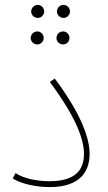

<svg xmlns="http://www.w3.org/2000/svg" viewBox="-20 -757 440 782"><path d="M134 -684C148 -684 160 -696 160 -710C160 -725 148 -737 134 -737C119 -737 107 -725 107 -710C107 -696 119 -684 134 -684ZM239 -684C253 -684 265 -696 265 -710C265 -725 253 -737 239 -737C224 -737 212 -725 212 -710C212 -696 224 -684 239 -684ZM132 -576C146 -576 158 -588 158 -602C158 -617 146 -629 132 -629C117 -629 105 -617 105 -602C105 -588 117 -576 132 -576ZM237 -576C251 -576 263 -588 263 -602C263 -617 251 -629 237 -629C222 -629 210 -617 210 -602C210 -588 222 -576 237 -576ZM32 -30C68 -7 130 5 183 5C313 5 345 -66 345 -130C345 -190 315 -287 203 -437L183 -423C296 -271 322 -184 322 -130C322 -63 285 -19 182 -19C142 -19 83 -26 43 -52Z"/></svg>

Font: Noto Sans Arabic Thin
Style: Regular
Weight: 100
Designer: Monotype Design Team, Nadine Chahine, Nizar Qandah and Khaled Hosny
Foundry: Monotype Imaging Inc.
Version: Version 2.012